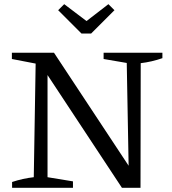

<svg xmlns="http://www.w3.org/2000/svg" viewBox="-20 -901 823 921"><path d="M477 -648H759V-622Q707 -604 655 -598L654 0H565L208 -541V-51L330 -31V0H38V-28Q89 -45 142 -51L151 -596L37 -618V-648H239L597 -106L588 -599L477 -618ZM371 -740 259 -852 288 -881 395 -800 500 -881 529 -852 417 -740Z"/></svg>

Font: Piazzolla
Style: Regular
Weight: 400
Designer: Juan Pablo del Peral
Foundry: Huerta Tipografica
Version: Version 1.330